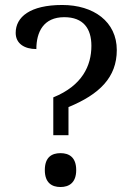

<svg xmlns="http://www.w3.org/2000/svg" viewBox="-20 -744 540 771"><path d="M194 -201H255V-314C379 -365 449 -433 449 -543C449 -657 356 -724 230 -724C101 -724 43 -676 43 -612C43 -569 78 -547 126 -547C126 -616 155 -675 238 -675C315 -675 347 -629 347 -560C347 -480 310 -400 194 -353ZM223 7C257 7 286 -10 286 -61C286 -113 257 -129 223 -129C188 -129 160 -113 160 -61C160 -10 188 7 223 7Z"/></svg>

Font: Noto Serif Thai
Style: Regular
Weight: 400
Designer: Monotype Design Team
Foundry: Monotype Imaging Inc.
Version: Version 1.901